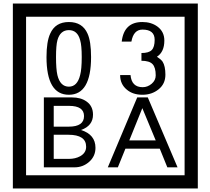

<svg xmlns="http://www.w3.org/2000/svg" viewBox="-20 -980 1195 1090"><path d="M1103 90H53V-960H1103ZM1028 15V-885H128V15ZM497 -656Q497 -442 371 -442Q244 -442 244 -656Q244 -744 265 -789Q294 -855 371 -855Q448 -855 477 -789Q497 -745 497 -656ZM444 -656Q444 -723 435 -752Q420 -809 371 -809Q322 -809 306 -752Q298 -723 298 -656Q298 -587 306 -553Q322 -488 371 -488Q419 -488 435 -554Q444 -587 444 -656ZM919 -556Q919 -504 880.5 -473Q842 -442 789 -442Q734 -442 700 -471Q662 -502 662 -554H721Q727 -485 790 -485Q818 -485 841 -504.5Q864 -524 864 -552Q864 -597 846 -616Q828 -635 783 -635V-679Q825 -679 841.5 -696Q858 -713 858 -754Q858 -812 789 -812Q738 -812 726 -744H671Q684 -855 788 -855Q839 -855 874 -829Q913 -800 913 -750Q913 -685 871 -658Q895 -642 903 -630Q919 -605 919 -556ZM522 -141Q522 -93 486.5 -61.5Q451 -30 403 -30H229V-427H388Q439 -427 471 -404Q508 -378 508 -329Q508 -266 440 -242Q522 -216 522 -141ZM457 -321Q457 -379 372 -379H285V-261H371Q457 -261 457 -321ZM469 -147Q469 -215 368 -215H285V-78H371Q408 -78 435 -93Q469 -112 469 -147ZM988 -30H930L887 -136H692L649 -30H592L759 -427H819ZM864 -183 788 -366 714 -183Z"/></svg>

Font: Unicode BMP Fallback SIL
Style: Regular
Weight: 400
Foundry: NRSI, SIL International
Version: Version 5.1 Based on Unicode 5.1